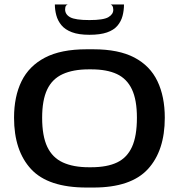

<svg xmlns="http://www.w3.org/2000/svg" viewBox="-20 -831 803 861"><path d="M368 10Q196 10 119.5 -72.5Q43 -155 43 -303Q43 -398 76.5 -466.5Q110 -535 181.5 -572.5Q253 -610 368 -610H399Q512 -610 582.5 -573Q653 -536 686 -467Q719 -398 719 -303Q719 -155 643 -72.5Q567 10 399 10ZM378 -81H389Q460 -81 505 -102.5Q550 -124 572 -172.5Q594 -221 594 -303Q594 -383 571.5 -430.5Q549 -478 504 -499Q459 -520 389 -520H378Q308 -520 261 -498.5Q214 -477 191.5 -429.5Q169 -382 169 -303Q169 -221 192 -172.5Q215 -124 262 -102.5Q309 -81 378 -81ZM381 -675Q333 -675 302.5 -686.5Q272 -698 255.5 -718Q239 -738 232.5 -762.5Q226 -787 226 -811H285Q281 -811 276.5 -806Q272 -801 272 -789Q272 -766 295 -753.5Q318 -741 381 -741Q444 -741 466 -754Q488 -767 488 -787Q488 -799 483.5 -805Q479 -811 475 -811H536Q536 -784 529.5 -759.5Q523 -735 506.5 -715.5Q490 -696 459.5 -685.5Q429 -675 381 -675Z"/></svg>

Font: Red Rose Medium
Style: Regular
Weight: 500
Designer: Jaikishan Patel
Version: Version 2.000